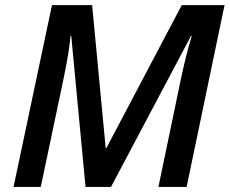

<svg xmlns="http://www.w3.org/2000/svg" viewBox="-20 -734 902 754"><path d="M315.9 0 259.8 -592.8H256.8Q252.4 -535.2 230 -426.8L140.1 0H33.2L184.1 -713.9H341.8L395 -152.8H397.9L693.8 -713.9H861.8L712.9 0H602.1L690.9 -425.8Q710 -516.6 732.9 -592.8H730L416 0Z"/></svg>

Font: TypoPRO Open Sans
Style: Italic
Weight: 600
Italic angle: -12°
Foundry: Ascender Corporation
Version: Version 1.10